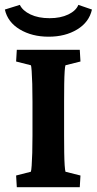

<svg xmlns="http://www.w3.org/2000/svg" viewBox="-33 -781 403 801"><path d="M37.1 0 34.2 -48.8 95.7 -64.5Q97.7 -69.3 99.1 -89.8Q100.6 -110.4 101.6 -143.1Q102.5 -175.8 102.5 -214.8V-357.4Q102.5 -398.4 101.6 -431.2Q100.6 -463.9 99.1 -484.9Q97.7 -505.9 95.7 -508.8L34.2 -524.4L37.1 -573.2H299.8L302.7 -524.4L240.2 -508.8Q238.3 -504.9 236.8 -483.9Q235.4 -462.9 234.9 -430.2Q234.4 -397.5 234.4 -357.4V-214.8Q234.4 -176.8 234.9 -144.5Q235.4 -112.3 236.8 -91.3Q238.3 -70.3 240.2 -64.5L302.7 -48.8L299.8 0ZM293.9 -760.7 350.6 -741.2Q338.9 -688.5 289.1 -658.2Q239.3 -627.9 169.9 -627.9Q100.6 -627.9 49.8 -658.2Q-1 -688.5 -12.7 -741.2L49.8 -760.7Q61.5 -736.3 94.2 -720.7Q127 -705.1 173.8 -705.1Q219.7 -705.1 252 -720.7Q284.2 -736.3 293.9 -760.7Z"/></svg>

Font: Crimson Pro ExtraLight
Style: Bold
Weight: 700
Version: Version 1.002